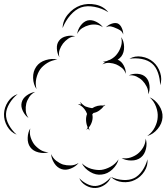

<svg xmlns="http://www.w3.org/2000/svg" viewBox="-107 -821 830 957"><path d="M205 -681Q206 -719 232 -750Q258 -781 294 -794Q330 -806 369.5 -798Q409 -790 433 -760Q401 -780 363.5 -787Q326 -794 297 -784Q269 -774 244 -745.5Q219 -717 205 -681ZM278 -652Q280 -673 294.5 -693Q309 -713 329 -719Q349 -724 371.5 -713Q394 -702 406 -685Q389 -697 370 -698.5Q351 -700 335 -695Q319 -691 303 -681Q287 -671 278 -652ZM421 -685Q431 -696 448.5 -702.5Q466 -709 480 -704Q493 -698 500.5 -680.5Q508 -663 507 -649Q503 -663 492 -670Q481 -677 470 -681Q460 -686 447 -689Q434 -692 421 -685ZM189 -536Q178 -554 176.5 -578.5Q175 -603 188 -619Q200 -635 224 -640.5Q248 -646 268 -640Q248 -639 232.5 -628Q217 -617 207 -604Q197 -591 190.5 -573.5Q184 -556 189 -536ZM403 -500Q409 -506 416 -511Q410 -512 405 -513Q416 -514 426 -517Q433 -521 441 -523Q453 -529 462.5 -537Q472 -545 478 -554Q490 -570 496.5 -591.5Q503 -613 497 -636Q511 -616 511.5 -587.5Q512 -559 498 -540Q490 -530 479 -523H481Q499 -515 510 -494Q521 -473 520 -453Q514 -472 500 -483Q486 -494 472 -500Q457 -506 439 -507.5Q421 -509 403 -500ZM538 -528Q565 -544 599 -538.5Q633 -533 657 -512Q681 -491 691.5 -458.5Q702 -426 691 -396Q691 -428 680.5 -458Q670 -488 651 -504Q631 -521 600 -527Q569 -533 538 -528ZM75 -377Q59 -400 58 -432.5Q57 -465 74 -489Q90 -512 121 -521.5Q152 -531 179 -524Q151 -521 128.5 -507Q106 -493 93 -475Q80 -456 74 -430Q68 -404 75 -377ZM535 -445Q554 -455 579.5 -453Q605 -451 620 -436Q635 -421 638 -395.5Q641 -370 632 -351Q633 -372 624 -389.5Q615 -407 603 -419Q591 -431 573.5 -439.5Q556 -448 535 -445ZM35 -233Q18 -245 7 -267.5Q-4 -290 1 -310Q6 -331 26.5 -345.5Q47 -360 68 -363Q49 -353 38.5 -337Q28 -321 24 -305Q20 -288 21.5 -269Q23 -250 35 -233ZM-24 -150Q-54 -162 -71 -191.5Q-88 -221 -87 -253Q-86 -285 -67.5 -313.5Q-49 -342 -19 -352Q-44 -332 -60 -305Q-76 -278 -77 -253Q-78 -227 -63 -199Q-48 -171 -24 -150ZM639 -336Q667 -324 686 -295Q705 -266 703 -236Q701 -205 679 -178.5Q657 -152 627 -143Q652 -161 665 -187Q678 -213 679 -237Q681 -261 671 -288.5Q661 -316 639 -336ZM339 -170Q335 -175 332 -181Q328 -177 323 -173Q327 -179 330 -187Q323 -202 322 -220Q321 -238 327 -253Q322 -267 314 -277Q310 -281 307 -285Q296 -296 281 -302Q289 -302 298 -300Q294 -307 293 -313Q301 -302 313 -294Q317 -292 320 -290Q328 -287 336 -285Q344 -283 351 -282H353Q378 -298 409 -295Q412 -297 415 -300Q413 -297 412 -295Q416 -294 419 -294Q414 -293 410 -292Q401 -279 387 -269.5Q373 -260 359 -258Q355 -254 353 -251Q357 -235 352 -217Q347 -199 336 -186Q337 -178 339 -170ZM135 -62Q112 -55 85 -61.5Q58 -68 44 -87Q30 -106 31 -134Q32 -162 44 -181Q39 -158 45.5 -137.5Q52 -117 63 -102Q75 -87 93 -75Q111 -63 135 -62ZM619 -130Q627 -107 620.5 -79Q614 -51 595 -36Q576 -21 547.5 -21Q519 -21 499 -33Q523 -29 544 -36Q565 -43 580 -55Q595 -67 606.5 -86Q618 -105 619 -130ZM285 -9Q271 9 246 19Q221 29 200 22Q178 15 163.5 -7.5Q149 -30 148 -53Q157 -32 173.5 -19.5Q190 -7 207 -1Q225 4 245.5 3.5Q266 3 285 -9ZM484 -27Q477 1 453 23.5Q429 46 400 49Q371 53 342.5 36Q314 19 301 -7Q322 13 348 20.5Q374 28 397 26Q420 23 444 10Q468 -3 484 -27ZM628 -27Q631 5 612.5 33.5Q594 62 565 76Q537 90 503 86.5Q469 83 446 61Q475 74 506.5 76Q538 78 561 67Q584 56 602 30Q620 4 628 -27ZM446 61Q438 84 416 99.5Q394 115 369 116Q344 117 321 103.5Q298 90 288 67Q305 85 327 96Q349 107 369 106Q389 105 410 92.5Q431 80 446 61Z"/></svg>

Font: Rubik Puddles
Style: Regular
Weight: 400
Designer: Hubert and Fischer, NaN
Foundry: Hubert and Fischer, NaN
Version: Version 2.200